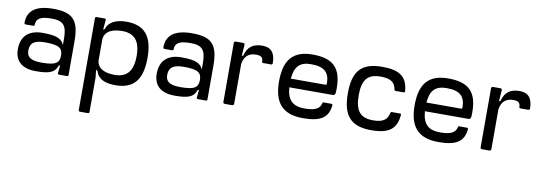

<svg xmlns="http://www.w3.org/2000/svg" viewBox="-59 -899 4343 1548"><g transform="rotate(10 2112.5 -125.0)"><path d="M224 5C337 5 379 -15 397 -70L402 -72L409 -76L402 -11C401 -5 406 0 412 0H478C484 0 489 -5 489 -11V-287C489 -460 435 -515 275 -515C136 -515 66 -464 66 -363C66 -357 71 -352 77 -352H141C145 -352 150 -355 150 -360C150 -412 183 -435 275 -435C371 -435 402 -403 402 -290V-240C382 -290 338 -309 224 -309C113 -309 50 -252 50 -145C50 -45 113 5 224 5ZM135 -149C135 -209 168 -237 256 -237C370 -237 402 -216 402 -154C402 -92 370 -71 256 -71C168 -71 135 -96 135 -149Z M630 265H697C702 265 707 260 707 255V-29L700 -91L707 -87L712 -85C730 -23 783 5 874 5C1024 5 1092 -78 1092 -257C1092 -434 1024 -515 874 -515C793 -515 730 -487 712 -426L707 -423L700 -419L707 -499C708 -505 703 -510 697 -510H630C624 -510 619 -505 619 -500V255C619 260 624 265 630 265ZM707 -176V-334C707 -397 758 -435 854 -435C955 -435 1003 -378 1003 -257C1003 -134 955 -76 854 -76C758 -76 707 -113 707 -176Z M1361 5C1474 5 1516 -15 1534 -70L1539 -72L1546 -76L1539 -11C1538 -5 1543 0 1549 0H1615C1621 0 1626 -5 1626 -11V-287C1626 -460 1572 -515 1412 -515C1273 -515 1203 -464 1203 -363C1203 -357 1208 -352 1214 -352H1278C1282 -352 1287 -355 1287 -360C1287 -412 1320 -435 1412 -435C1508 -435 1539 -403 1539 -290V-240C1519 -290 1475 -309 1361 -309C1250 -309 1187 -252 1187 -145C1187 -45 1250 5 1361 5ZM1272 -149C1272 -209 1305 -237 1393 -237C1507 -237 1539 -216 1539 -154C1539 -92 1507 -71 1393 -71C1305 -71 1272 -96 1272 -149Z M1756 -497V-13C1756 -6 1762 0 1769 0H1831C1838 0 1844 -6 1844 -13V-340C1853 -397 1884 -435 1949 -435C1992 -435 2007 -421 2007 -388C2007 -382 2012 -378 2017 -378H2083C2089 -378 2094 -383 2094 -389C2094 -474 2059 -515 1988 -515C1913 -515 1868 -484 1849 -410L1844 -408L1837 -404L1844 -497C1844 -505 1838 -510 1831 -510H1769C1762 -510 1756 -505 1756 -497Z M2400 -515C2241 -515 2169 -433 2169 -256C2169 -78 2244 4 2410 4C2554 4 2616 -37 2626 -139C2627 -145 2622 -150 2615 -150H2554C2546 -150 2543 -147 2543 -140C2533 -96 2495 -75 2410 -75C2312 -75 2267 -118 2259 -222H2611C2633 -222 2637 -229 2637 -278C2637 -443 2570 -515 2400 -515ZM2259 -293C2267 -394 2309 -436 2400 -436C2511 -436 2552 -394 2552 -303C2552 -296 2549 -293 2541 -293Z M2969 4C3114 4 3174 -43 3184 -159C3185 -165 3181 -169 3174 -169H3108C3102 -169 3097 -165 3097 -159C3085 -102 3050 -77 2969 -77C2865 -77 2821 -129 2821 -258C2821 -384 2865 -435 2969 -435C3052 -435 3087 -410 3097 -352C3098 -346 3102 -342 3108 -342H3174C3181 -342 3185 -347 3184 -353C3174 -469 3114 -515 2969 -515C2801 -515 2732 -440 2732 -258C2732 -74 2801 4 2969 4Z M3510 -515C3351 -515 3279 -433 3279 -256C3279 -78 3354 4 3520 4C3664 4 3726 -37 3736 -139C3737 -145 3732 -150 3725 -150H3664C3656 -150 3653 -147 3653 -140C3643 -96 3605 -75 3520 -75C3422 -75 3377 -118 3369 -222H3721C3743 -222 3747 -229 3747 -278C3747 -443 3680 -515 3510 -515ZM3369 -293C3377 -394 3419 -436 3510 -436C3621 -436 3662 -394 3662 -303C3662 -296 3659 -293 3651 -293Z M3862 -497V-13C3862 -6 3868 0 3875 0H3937C3944 0 3950 -6 3950 -13V-340C3959 -397 3990 -435 4055 -435C4098 -435 4113 -421 4113 -388C4113 -382 4118 -378 4123 -378H4189C4195 -378 4200 -383 4200 -389C4200 -474 4165 -515 4094 -515C4019 -515 3974 -484 3955 -410L3950 -408L3943 -404L3950 -497C3950 -505 3944 -510 3937 -510H3875C3868 -510 3862 -505 3862 -497Z"/></g></svg>

Font: Aldone Medium
Style: Regular
Weight: 500
Designer: Pietro Gregorini
Version: Version 1.500;FEAKit 1.0